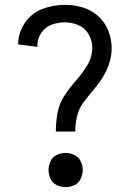

<svg xmlns="http://www.w3.org/2000/svg" viewBox="-20 -763 540 791"><path d="M250 8Q231 8 213.5 -0.5Q196 -9 188 -26.5Q180 -44 180 -63Q180 -81 188 -98.5Q196 -116 213.5 -124.5Q231 -133 250 -133Q269 -133 286.5 -124.5Q304 -116 312.5 -98.5Q321 -81 321 -63Q321 -44 312.5 -26.5Q304 -9 286.5 -0.5Q269 8 250 8ZM210 -221Q210 -259 217 -297.5Q224 -336 245.5 -369Q267 -402 293 -431Q319 -460 339.5 -494Q360 -528 360 -567Q360 -596 345 -622Q330 -648 303 -659.5Q276 -671 247 -671Q220 -671 193.5 -661.5Q167 -652 150.5 -628Q134 -604 134 -577V-570L55 -580Q55 -581 55 -582Q55 -629 83 -669.5Q111 -710 155.5 -726.5Q200 -743 247 -743Q284 -743 320 -732.5Q356 -722 384 -697Q412 -672 426 -637Q440 -602 440 -565Q440 -533 430 -502Q420 -471 403 -444Q386 -417 365 -392.5Q344 -368 324.5 -342Q305 -316 297.5 -284.5Q290 -253 290 -221Z"/></svg>

Font: Iosevka SS01
Style: Regular
Weight: 400
Monospace: yes
Designer: Belleve Invis
Foundry: Belleve Invis
Version: 2.3.3; ttfautohint (v1.8.3)